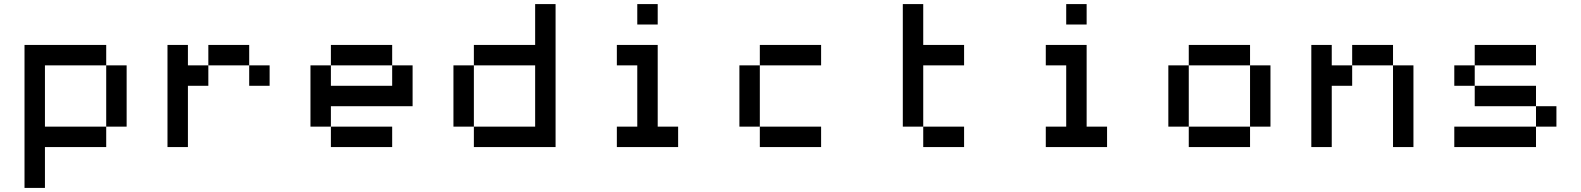

<svg xmlns="http://www.w3.org/2000/svg" viewBox="-20 -720 7740 940"><path d="M200 -400H500V-500H100V200H200V0H500V-100H200ZM500 -100H600V-400H500Z M900 -500H800V0H900V-300H1000V-400H900ZM1000 -400H1200V-500H1000ZM1200 -300H1300V-400H1200Z M1900 -500H1600V-400H1900ZM1500 -100H1600V-200H2000V-400H1900V-300H1600V-400H1500ZM1600 0H1900V-100H1600Z M2700 -700H2600V-500H2300V-400H2600V-100H2300V0H2700ZM2200 -100H2300V-400H2200Z M3200 -700H3100V-600H3200ZM3000 0H3300V-100H3200V-500H3000V-400H3100V-100H3000Z M4000 -500H3700V-400H4000ZM3600 -100H3700V-400H3600ZM3700 0H4000V-100H3700Z M4400 -100H4500V-400H4700V-500H4500V-700H4400ZM4500 0H4700V-100H4500Z M5300 -700H5200V-600H5300ZM5100 0H5400V-100H5300V-500H5100V-400H5200V-100H5100Z M6100 -500H5800V-400H6100ZM5700 -100H5800V-400H5700ZM5800 0H6100V-100H5800ZM6100 -100H6200V-400H6100Z M6500 -500H6400V0H6500V-300H6600V-400H6500ZM6600 -400H6800V-500H6600ZM6800 0H6900V-400H6800Z M7500 -500H7200V-400H7500ZM7100 0H7500V-100H7100ZM7100 -300H7200V-400H7100ZM7200 -200H7500V-300H7200ZM7500 -100H7600V-200H7500Z"/></svg>

Font: FT88
Style: Regular
Weight: 400
Designer: Ange Degheest & Mandy Elbé
Foundry: Velvetyne Type Foundry
Version: Version 1.000;FEAKit 1.0